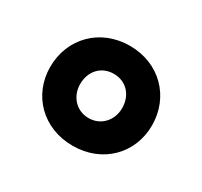

<svg xmlns="http://www.w3.org/2000/svg" viewBox="-80 -814 551 523"><g transform="rotate(30 196.0 -553.0)"><path d="M196 -396C290 -396 356 -464 356 -552C356 -641 290 -710 196 -710C102 -710 36 -641 36 -552C36 -464 102 -396 196 -396ZM130 -552C130 -593 157 -622 196 -622C235 -622 262 -593 262 -552C262 -514 235 -483 196 -483C157 -483 130 -514 130 -552Z"/></g></svg>

Font: MV Cash Medium
Style: Regular
Weight: 500
Designer: Rodrigo Fuenzalida
Foundry: fragTYPE
Version: Version 1.100;Glyphs 3.1.2 (3151)